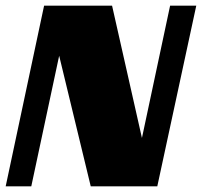

<svg xmlns="http://www.w3.org/2000/svg" viewBox="-20 -655 710 675"><path d="M670 -635H578L479 -170L374 -635H135L0 0H90L188 -459L299 0H533Z"/></svg>

Font: Racing Sans One
Style: Regular
Weight: 400
Designer: Pablo Impallari, Rodrigo Fuenzalida
Foundry: Pablo Impallari, Rodrigo Fuenzalida
Version: Version 1.001